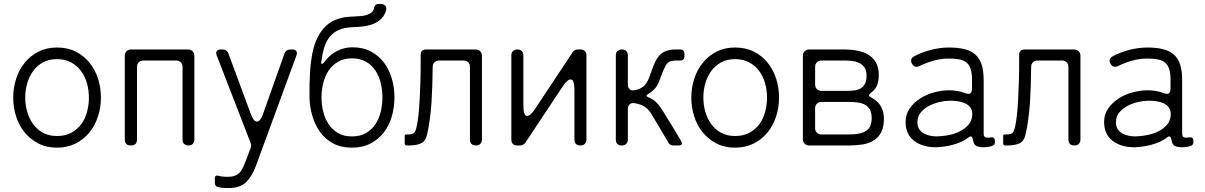

<svg xmlns="http://www.w3.org/2000/svg" viewBox="-20 -738 6111 974"><path d="M269 11Q215 11 174 -10.5Q133 -32 104.5 -67Q76 -102 61.5 -148Q47 -194 47 -243Q47 -293 62 -339Q77 -385 105.5 -420Q134 -455 175 -476Q216 -497 269 -497Q323 -497 364.5 -476Q406 -455 434.5 -419.5Q463 -384 477.5 -338.5Q492 -293 492 -243Q492 -193 477 -147Q462 -101 433.5 -66Q405 -31 363.5 -10Q322 11 269 11ZM269 -48Q311 -48 341.5 -64.5Q372 -81 392 -108Q412 -135 421.5 -170.5Q431 -206 431 -243Q431 -281 421 -316Q411 -351 391 -378Q371 -405 340.5 -421.5Q310 -438 269 -438Q228 -438 198 -421.5Q168 -405 148 -377.5Q128 -350 118 -315Q108 -280 108 -243Q108 -206 118 -171Q128 -136 148 -108.5Q168 -81 198 -64.5Q228 -48 269 -48Z M613 -31V-455Q613 -469 622 -478Q631 -487 645 -487H934Q948 -487 957 -478Q966 -469 966 -455V-30Q966 -16 958 -8Q950 0 936 0Q922 0 914 -8Q906 -16 906 -30V-399Q906 -413 897 -422Q888 -431 874 -431H707Q693 -431 684 -422Q675 -413 675 -399V-31Q675 0 644 0Q613 0 613 -31Z M1139 216Q1130 216 1121 215.5Q1112 215 1103 214Q1098 213 1094 212.5Q1090 212 1086 211Q1078 209 1074 203.5Q1070 198 1070 190V166Q1070 150 1086 153L1102 157Q1110 158 1118.5 158.5Q1127 159 1135 159Q1156 159 1170 154Q1184 149 1193.5 140Q1203 131 1210 117Q1217 103 1224 85L1252 11Q1256 0 1252 -11L1079 -458Q1074 -471 1080 -479Q1086 -487 1100 -487H1109Q1131 -487 1139 -466L1253 -158Q1267 -121 1284 -121Q1300 -121 1314 -159L1423 -466Q1431 -487 1454 -487H1463Q1477 -487 1483 -479Q1489 -471 1484 -457L1278 104Q1259 156 1228.5 186Q1198 216 1139 216Z M1765 11Q1710 11 1670 -10.5Q1630 -32 1604 -68Q1578 -104 1564.5 -150Q1551 -196 1550 -244Q1549 -318 1553 -375Q1557 -432 1566 -474Q1584 -558 1632 -605Q1680 -652 1770 -654Q1793 -655 1810.5 -656.5Q1828 -658 1840 -662Q1855 -667 1865 -675Q1875 -683 1878 -700Q1883 -718 1898 -718H1911Q1925 -718 1933.5 -710Q1942 -702 1939 -688Q1932 -660 1914 -642.5Q1896 -625 1872 -616Q1848 -607 1821.5 -604Q1795 -601 1770 -600Q1729 -599 1701 -587Q1673 -575 1655 -554Q1637 -533 1627 -503.5Q1617 -474 1612 -438Q1607 -415 1612 -413.5Q1617 -412 1631 -430Q1655 -462 1691 -480Q1727 -498 1767 -498Q1822 -498 1862 -476.5Q1902 -455 1928.5 -419.5Q1955 -384 1968 -338.5Q1981 -293 1981 -244Q1981 -193 1967.5 -147Q1954 -101 1927 -66Q1900 -31 1859.5 -10Q1819 11 1765 11ZM1765 -46Q1807 -46 1836.5 -63Q1866 -80 1884.5 -108Q1903 -136 1911.5 -171.5Q1920 -207 1920 -244Q1920 -281 1911.5 -316.5Q1903 -352 1884.5 -380Q1866 -408 1836.5 -425Q1807 -442 1765 -442Q1724 -442 1694.5 -424.5Q1665 -407 1646.5 -379Q1628 -351 1619.5 -315.5Q1611 -280 1611 -244Q1611 -208 1619.5 -172.5Q1628 -137 1646.5 -109Q1665 -81 1694 -63.5Q1723 -46 1765 -46Z M2033 -11V-49Q2033 -56 2040 -56H2047Q2071 -56 2078 -62Q2087 -67 2093 -93Q2099 -119 2103 -156Q2107 -193 2109 -236Q2111 -279 2112.5 -318.5Q2114 -358 2114 -388.5Q2114 -419 2114 -431V-459Q2114 -487 2142 -487H2393Q2407 -487 2416 -478Q2425 -469 2425 -455V-31Q2425 -17 2417 -8.5Q2409 0 2395 0Q2364 0 2364 -31V-399Q2364 -413 2355 -422Q2346 -431 2332 -431H2207Q2193 -431 2184 -422Q2175 -413 2175 -399Q2174 -299 2169 -218Q2162 -124 2148 -62Q2140 -22 2116 -11Q2092 0 2055 0H2044Q2033 0 2033 -11Z M2574 -31V-457Q2574 -471 2582.5 -479Q2591 -487 2605 -487Q2619 -487 2627 -479Q2635 -471 2635 -457V-203Q2635 -150 2654 -150Q2671 -150 2694 -185L2885 -473Q2894 -487 2911 -487H2925Q2939 -487 2947 -479Q2955 -471 2955 -457V-31Q2955 -17 2947 -8.5Q2939 0 2925 0Q2894 0 2894 -31V-282Q2894 -335 2875 -335Q2858 -335 2835 -300L2645 -14Q2635 0 2618 0H2605Q2574 0 2574 -31Z M3104 -31V-457Q3104 -471 3112.5 -479Q3121 -487 3135 -487Q3149 -487 3157 -479Q3165 -471 3165 -457V-309Q3165 -294 3174 -285.5Q3183 -277 3198 -280Q3235 -287 3251.5 -306.5Q3268 -326 3279 -361Q3287 -384 3294.5 -403Q3302 -422 3310 -436Q3327 -465 3351 -476Q3375 -487 3407 -487H3430Q3452 -487 3452 -465V-452Q3452 -431 3431 -431H3410Q3393 -431 3378 -426Q3366 -421 3355 -402Q3350 -392 3343.5 -377Q3337 -362 3330 -342Q3316 -299 3295 -281Q3290 -276 3283.5 -271.5Q3277 -267 3271 -263Q3260 -256 3260 -252Q3260 -248 3272 -243Q3286 -237 3299 -228Q3310 -219 3321 -206Q3332 -193 3342 -176L3389 -100L3435 -23Q3448 0 3422 0H3397Q3378 0 3370 -16L3291 -149Q3273 -181 3253 -195Q3233 -209 3198 -215Q3183 -217 3174 -208.5Q3165 -200 3165 -185V-31Q3165 -17 3157 -8.5Q3149 0 3135 0Q3104 0 3104 -31Z M3709 11Q3655 11 3614 -10.5Q3573 -32 3544.5 -67Q3516 -102 3501.5 -148Q3487 -194 3487 -243Q3487 -293 3502 -339Q3517 -385 3545.5 -420Q3574 -455 3615 -476Q3656 -497 3709 -497Q3763 -497 3804.5 -476Q3846 -455 3874.5 -419.5Q3903 -384 3917.5 -338.5Q3932 -293 3932 -243Q3932 -193 3917 -147Q3902 -101 3873.5 -66Q3845 -31 3803.5 -10Q3762 11 3709 11ZM3709 -48Q3751 -48 3781.5 -64.5Q3812 -81 3832 -108Q3852 -135 3861.5 -170.5Q3871 -206 3871 -243Q3871 -281 3861 -316Q3851 -351 3831 -378Q3811 -405 3780.5 -421.5Q3750 -438 3709 -438Q3668 -438 3638 -421.5Q3608 -405 3588 -377.5Q3568 -350 3558 -315Q3548 -280 3548 -243Q3548 -206 3558 -171Q3568 -136 3588 -108.5Q3608 -81 3638 -64.5Q3668 -48 3709 -48Z M4053 -32V-455Q4053 -469 4062 -478Q4071 -487 4085 -487H4265Q4298 -487 4329.5 -481Q4361 -475 4385 -460.5Q4409 -446 4423.5 -421Q4438 -396 4438 -357Q4438 -328 4429.5 -306Q4421 -284 4398 -267Q4388 -259 4388.5 -254Q4389 -249 4400 -243Q4421 -232 4438 -214Q4464 -182 4464 -135Q4464 -93 4450 -66.5Q4436 -40 4411.5 -25Q4387 -10 4354.5 -5Q4322 0 4286 0H4085Q4071 0 4062 -9Q4053 -18 4053 -32ZM4147 -277H4279Q4301 -277 4319 -280Q4337 -283 4349.5 -291.5Q4362 -300 4369 -315.5Q4376 -331 4376 -355Q4376 -380 4366 -395Q4356 -410 4340 -418Q4324 -426 4304 -428.5Q4284 -431 4263 -431H4147Q4133 -431 4124 -422Q4115 -413 4115 -399V-309Q4115 -295 4124 -286Q4133 -277 4147 -277ZM4147 -56H4283Q4297 -56 4313.5 -57Q4330 -58 4345.5 -62Q4361 -66 4374 -74.5Q4387 -83 4394 -97Q4402 -118 4402 -138Q4402 -166 4392.5 -182.5Q4383 -199 4366.5 -207.5Q4350 -216 4328.5 -218.5Q4307 -221 4283 -221H4147Q4133 -221 4124 -212Q4115 -203 4115 -189V-88Q4115 -74 4124 -65Q4133 -56 4147 -56Z M4731 9Q4662 10 4618 -23Q4574 -56 4574 -119Q4574 -159 4595.5 -189Q4617 -219 4649.5 -239.5Q4682 -260 4721 -270Q4760 -280 4794 -280Q4839 -280 4875 -266Q4884 -262 4893 -262Q4911 -262 4911 -289V-332Q4911 -365 4904.5 -386.5Q4898 -408 4884 -420Q4870 -432 4847.5 -436.5Q4825 -441 4793 -441Q4755 -441 4717 -430.5Q4679 -420 4645 -403Q4635 -399 4630 -399Q4615 -399 4607 -414Q4600 -425 4602.5 -435.5Q4605 -446 4617 -452Q4635 -462 4657 -470.5Q4679 -479 4702.5 -485Q4726 -491 4749 -494Q4772 -497 4793 -497Q4838 -497 4871.5 -489Q4905 -481 4927 -462Q4949 -443 4959.5 -411Q4970 -379 4970 -332V-62Q4970 -43 4981 -41Q4984 -39 4990.5 -39.5Q4997 -40 5006 -41Q5027 -44 5027 -24V-16Q5027 -3 5014 2L5000 6Q4984 9 4968 9Q4935 9 4924 -5Q4918 -14 4915 -31Q4912 -46 4904 -46Q4900 -46 4892 -40Q4877 -28 4857 -19Q4837 -10 4815.5 -4Q4794 2 4772 5Q4750 8 4731 9ZM4734 -46Q4755 -47 4776.5 -50Q4798 -53 4818 -59Q4838 -65 4856.5 -75.5Q4875 -86 4890 -102Q4914 -127 4912 -166Q4909 -197 4878 -213Q4846 -228 4798 -227Q4775 -227 4746.5 -220.5Q4718 -214 4693 -201Q4668 -188 4651 -167.5Q4634 -147 4634 -118Q4634 -97 4643 -83Q4652 -69 4666.5 -61Q4681 -53 4698.5 -49.5Q4716 -46 4734 -46Z M5069 -11V-49Q5069 -56 5076 -56H5083Q5107 -56 5114 -62Q5123 -67 5129 -93Q5135 -119 5139 -156Q5143 -193 5145 -236Q5147 -279 5148.5 -318.5Q5150 -358 5150 -388.5Q5150 -419 5150 -431V-459Q5150 -487 5178 -487H5429Q5443 -487 5452 -478Q5461 -469 5461 -455V-31Q5461 -17 5453 -8.5Q5445 0 5431 0Q5400 0 5400 -31V-399Q5400 -413 5391 -422Q5382 -431 5368 -431H5243Q5229 -431 5220 -422Q5211 -413 5211 -399Q5210 -299 5205 -218Q5198 -124 5184 -62Q5176 -22 5152 -11Q5128 0 5091 0H5080Q5069 0 5069 -11Z M5738 9Q5669 10 5625 -23Q5581 -56 5581 -119Q5581 -159 5602.5 -189Q5624 -219 5656.5 -239.5Q5689 -260 5728 -270Q5767 -280 5801 -280Q5846 -280 5882 -266Q5891 -262 5900 -262Q5918 -262 5918 -289V-332Q5918 -365 5911.5 -386.5Q5905 -408 5891 -420Q5877 -432 5854.5 -436.5Q5832 -441 5800 -441Q5762 -441 5724 -430.5Q5686 -420 5652 -403Q5642 -399 5637 -399Q5622 -399 5614 -414Q5607 -425 5609.5 -435.5Q5612 -446 5624 -452Q5642 -462 5664 -470.5Q5686 -479 5709.5 -485Q5733 -491 5756 -494Q5779 -497 5800 -497Q5845 -497 5878.5 -489Q5912 -481 5934 -462Q5956 -443 5966.5 -411Q5977 -379 5977 -332V-62Q5977 -43 5988 -41Q5991 -39 5997.5 -39.5Q6004 -40 6013 -41Q6034 -44 6034 -24V-16Q6034 -3 6021 2L6007 6Q5991 9 5975 9Q5942 9 5931 -5Q5925 -14 5922 -31Q5919 -46 5911 -46Q5907 -46 5899 -40Q5884 -28 5864 -19Q5844 -10 5822.5 -4Q5801 2 5779 5Q5757 8 5738 9ZM5741 -46Q5762 -47 5783.5 -50Q5805 -53 5825 -59Q5845 -65 5863.5 -75.5Q5882 -86 5897 -102Q5921 -127 5919 -166Q5916 -197 5885 -213Q5853 -228 5805 -227Q5782 -227 5753.5 -220.5Q5725 -214 5700 -201Q5675 -188 5658 -167.5Q5641 -147 5641 -118Q5641 -97 5650 -83Q5659 -69 5673.5 -61Q5688 -53 5705.5 -49.5Q5723 -46 5741 -46Z"/></svg>

Font: Higure Gothic
Style: Regular
Weight: 400
Designer: Yoshimichi Ohira
Foundry: Positype
Version: Version 1.000